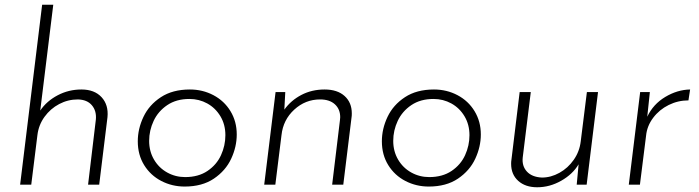

<svg xmlns="http://www.w3.org/2000/svg" viewBox="-20 -780 2954 811"><path d="M324 -402Q379 -402 409 -369.5Q439 -337 434 -285L399 0H352L385 -276Q388 -312 368 -335.5Q348 -359 309 -360Q267 -360 230 -340.5Q193 -321 168 -286.5Q143 -252 138 -209L112 0H65L158 -760H205L150 -313Q177 -353 223.5 -377.5Q270 -402 324 -402Z M760 8Q707 8 661.5 -15.5Q616 -39 589 -82.5Q562 -126 562 -183Q562 -236 586 -286.5Q610 -337 659.5 -369.5Q709 -402 782 -402Q836 -402 881.5 -378Q927 -354 953.5 -310.5Q980 -267 980 -212Q980 -160 956.5 -109.5Q933 -59 883.5 -25.5Q834 8 760 8ZM762 -32Q818 -32 856.5 -58Q895 -84 913.5 -124.5Q932 -165 932 -209Q932 -254 911 -289Q890 -324 855.5 -343Q821 -362 780 -362Q725 -362 686.5 -336Q648 -310 629 -269.5Q610 -229 610 -185Q610 -141 630.5 -106Q651 -71 686 -51.5Q721 -32 762 -32Z M1351 -402Q1405 -402 1435.5 -374.5Q1466 -347 1466 -301Q1466 -290 1465 -285L1430 0H1383L1416 -273L1417 -285Q1417 -319 1394.5 -339.5Q1372 -360 1332 -360Q1270 -360 1223 -317Q1176 -274 1169 -209L1143 0H1096L1144 -391H1185L1181 -317Q1209 -356 1253 -379Q1297 -402 1351 -402Z M1791 8Q1738 8 1692.5 -15.5Q1647 -39 1620 -82.5Q1593 -126 1593 -183Q1593 -236 1617 -286.5Q1641 -337 1690.5 -369.5Q1740 -402 1813 -402Q1867 -402 1912.5 -378Q1958 -354 1984.5 -310.5Q2011 -267 2011 -212Q2011 -160 1987.5 -109.5Q1964 -59 1914.5 -25.5Q1865 8 1791 8ZM1793 -32Q1849 -32 1887.5 -58Q1926 -84 1944.5 -124.5Q1963 -165 1963 -209Q1963 -254 1942 -289Q1921 -324 1886.5 -343Q1852 -362 1811 -362Q1756 -362 1717.5 -336Q1679 -310 1660 -269.5Q1641 -229 1641 -185Q1641 -141 1661.5 -106Q1682 -71 1717 -51.5Q1752 -32 1793 -32Z M2506 -391 2458 0H2416L2424 -86Q2399 -44 2350.5 -16.5Q2302 11 2249 11Q2199 11 2169 -16Q2139 -43 2139 -88Q2139 -98 2140 -103L2175 -391H2222L2188 -115Q2184 -79 2205.5 -55.5Q2227 -32 2269 -30Q2307 -30 2343 -50Q2379 -70 2403.5 -105Q2428 -140 2433 -183L2459 -391Z M2714 -287Q2739 -340 2790 -370.5Q2841 -401 2895 -402L2888 -356Q2844 -356 2804.5 -336.5Q2765 -317 2739 -282.5Q2713 -248 2709 -207L2683 0H2636L2684 -391H2725Z"/></svg>

Font: Josefin Sans Light
Style: Italic
Weight: 300
Italic angle: -7°
Designer: Santiago Orozco
Foundry: Typemade
Version: Version 2.000